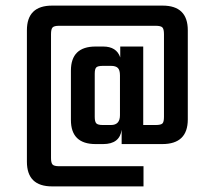

<svg xmlns="http://www.w3.org/2000/svg" viewBox="-20 -595 736 685"><path d="M318 -332V-178Q318 -161 323.5 -155Q329 -149 347 -149H376Q408 -149 408 -184V-326Q408 -345 400.5 -352.5Q393 -360 376 -360H347Q329 -360 323.5 -354.5Q318 -349 318 -332ZM233 -343Q233 -429 321 -429H348Q396 -429 409 -390V-429H491V-149H535Q554 -149 559.5 -154.5Q565 -160 565 -178V-473Q565 -491 559.5 -497Q554 -503 535 -503H191Q173 -503 167.5 -497Q162 -491 162 -473V-31Q162 -14 167.5 -8Q173 -2 191 -2H492V70H166Q76 70 76 -18V-487Q76 -575 166 -575H560Q650 -575 650 -487V-169Q650 -81 559 -81H414V-132Q407 -81 348 -81H321Q233 -81 233 -167Z"/></svg>

Font: Teko Regular
Style: Regular
Weight: 400
Designer: Manushi Parikh, Jonny Pinhorn
Foundry: Indian Type Foundry
Version: Version 1.105;PS 1.0;hotconv 1.0.78;makeotf.lib2.5.61930; tt